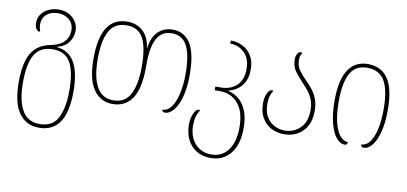

<svg xmlns="http://www.w3.org/2000/svg" viewBox="-73 -785 2705 1275"><g transform="rotate(10 1279.5 -148.0)"><path d="M238 250Q152 250 103 182.5Q54 115 54 -27Q54 -158 94 -223Q134 -288 218 -304Q278 -315 308.5 -346Q339 -377 339 -422Q339 -469 308 -495Q277 -521 233 -521Q186 -521 156.5 -496Q127 -471 127 -428Q127 -407 136 -381Q132 -379 128 -379Q117 -379 108 -395Q99 -411 99 -432Q99 -469 119 -494.5Q139 -520 169.5 -533Q200 -546 233 -546Q291 -546 329 -511Q367 -476 367 -425Q367 -385 342 -349Q317 -313 263 -300V-298Q423 -284 423 -27Q423 116 376 183Q329 250 238 250ZM238 225Q325 225 360 157.5Q395 90 395 -27Q395 -155 359 -217Q323 -279 241 -279Q156 -279 119 -217.5Q82 -156 82 -30Q82 92 119.5 158.5Q157 225 238 225Z M691 10Q611 10 563.5 -57.5Q516 -125 516 -267Q516 -546 696 -546Q757 -546 800 -508.5Q843 -471 853 -396H855Q864 -471 904 -508.5Q944 -546 1002 -546Q1080 -546 1122 -480Q1164 -414 1164 -268Q1164 -184 1147.5 -122.5Q1131 -61 1103.5 -27.5Q1076 6 1044 6Q1026 6 1025 -11Q1061 -11 1085.5 -46Q1110 -81 1123 -139.5Q1136 -198 1136 -268Q1136 -398 1103.5 -459.5Q1071 -521 1001 -521Q932 -521 900.5 -463Q869 -405 869 -292V-267Q869 -124 823 -57Q777 10 691 10ZM692 -15Q773 -15 807 -82.5Q841 -150 841 -267Q841 -399 807 -460Q773 -521 696 -521Q615 -521 579.5 -457Q544 -393 544 -267Q544 -146 580.5 -80.5Q617 -15 692 -15Z M1397 250Q1340 250 1299.5 225Q1259 200 1237.5 156Q1216 112 1216 56Q1216 13 1231 -19.5Q1246 -52 1263 -52Q1268 -52 1273 -49Q1244 -8 1244 56Q1244 104 1261.5 142Q1279 180 1313.5 203Q1348 226 1397 226Q1468 226 1509 170.5Q1550 115 1550 17Q1550 -90 1502.5 -144Q1455 -198 1384 -198H1345V-223H1381Q1447 -223 1488 -261.5Q1529 -300 1529 -373Q1529 -444 1489 -482.5Q1449 -521 1393 -521V-542Q1437 -542 1474.5 -523Q1512 -504 1534.5 -467Q1557 -430 1557 -375Q1557 -308 1524.5 -267Q1492 -226 1435 -211V-209Q1473 -201 1505.5 -175Q1538 -149 1558 -102Q1578 -55 1578 16Q1578 130 1527.5 190Q1477 250 1397 250Z M1848 10Q1802 10 1762.5 -10Q1723 -30 1699.5 -70Q1676 -110 1676 -168Q1676 -212 1690 -238Q1704 -264 1720 -264Q1725 -264 1729 -260Q1718 -245 1711.5 -223Q1705 -201 1705 -171Q1705 -117 1725.5 -82.5Q1746 -48 1779 -31.5Q1812 -15 1848 -15Q1910 -15 1952.5 -57Q1995 -99 1995 -177Q1995 -219 1982.5 -249.5Q1970 -280 1950.5 -304Q1931 -328 1910 -350Q1882 -380 1857.5 -412Q1833 -444 1833 -494Q1833 -514 1842 -530Q1851 -546 1864 -546Q1872 -546 1876 -541Q1861 -525 1861 -494Q1861 -455 1880.5 -426.5Q1900 -398 1929 -370Q1951 -348 1972.5 -322Q1994 -296 2008.5 -261Q2023 -226 2023 -177Q2023 -114 1999 -72.5Q1975 -31 1935.5 -10.5Q1896 10 1848 10Z M2258 8Q2225 8 2198.5 -25.5Q2172 -59 2156.5 -121Q2141 -183 2141 -267Q2141 -409 2186.5 -477.5Q2232 -546 2318 -546Q2408 -546 2454 -478.5Q2500 -411 2500 -267Q2500 -183 2484.5 -122Q2469 -61 2443 -27.5Q2417 6 2386 6Q2366 6 2365 -12Q2402 -14 2425.5 -48.5Q2449 -83 2460.5 -140Q2472 -197 2472 -267Q2472 -397 2435.5 -459Q2399 -521 2317 -521Q2239 -521 2204 -458Q2169 -395 2169 -267Q2169 -195 2181 -138Q2193 -81 2217 -47.5Q2241 -14 2276 -12Q2274 8 2258 8Z"/></g></svg>

Font: Noto Serif Georgian SemiCondensed Thin
Style: Regular
Weight: 100
Width: 4
Designer: Monotype Design Team, Akaki Razmadze
Foundry: Google LLC
Version: Version 2.003; ttfautohint (v1.8.4.7-5d5b)